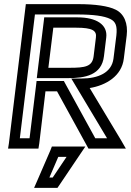

<svg xmlns="http://www.w3.org/2000/svg" viewBox="-20 -694 634 929"><path d="M579 -410 593 -522C600 -580 581 -627 540 -647C504 -665 441 -674 358 -674H130H105L102 -649L23 0L19 25H44H141H166L170 0L200 -252H256L402 14L408 25H421H540H589L566 -15L414 -268C493 -281 569 -326 579 -410ZM529 -410C520 -342 455 -314 374 -314H325L349 -274L498 -25H441L295 -291L289 -302H276H182H157L154 -277L123 -25H76L149 -624H352C432 -624 484 -617 514 -602C540 -589 548 -568 543 -522L529 -410ZM316 -366H214L238 -560H349C427 -560 449 -546 444 -512L433 -422C427 -372 393 -366 316 -366ZM310 -316C391 -316 472 -330 483 -422L494 -512C502 -575 446 -610 355 -610H219H194L191 -585L161 -341L158 -316H183H310ZM351 15H250H231L224 33L159 183L145 215H179H243H258L267 202L368 52L393 15H351ZM302 65 235 165H219L262 65H302Z"/></svg>

Font: Gamestation Display Outline
Style: Italic
Weight: 400
Designer: Jonas Hecksher
Foundry: Jonas Hecksher, Playtypeª, e-types AS
Version: Version 1.003